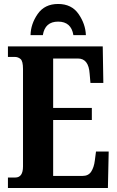

<svg xmlns="http://www.w3.org/2000/svg" viewBox="-20 -948 590 968"><path d="M20 0H524L528 -184H464L458 -138Q454 -105 440 -83Q426 -61 396 -61H248V-343H443V-404H248V-653H373Q427 -653 432 -576L436 -530H501L498 -714H20V-661H55Q71 -661 83.5 -650.5Q96 -640 96 -600V-109Q96 -53 57 -53H20ZM134 -771H196Q207 -839 273 -839Q339 -839 350 -771H413Q411 -827 376 -877.5Q341 -928 273 -928Q205 -928 170 -877.5Q135 -827 134 -771Z"/></svg>

Font: Noto Serif ExtraCondensed Extra
Style: Regular
Weight: 800
Width: 3
Designer: Monotype Design Team
Foundry: Monotype Imaging Inc.
Version: Version 1.002